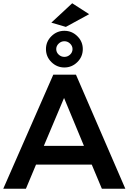

<svg xmlns="http://www.w3.org/2000/svg" viewBox="-21 -1158 789 1178"><path d="M526 -1071 383 -993 294 -1019 422 -1138ZM261 -857Q261 -903 294.5 -936Q328 -969 374 -969Q420 -969 453.5 -936Q487 -903 487 -857Q487 -810 453.5 -777Q420 -744 374 -744Q328 -744 294.5 -777Q261 -810 261 -857ZM324 -857Q324 -837 339 -823Q354 -809 374 -809Q394 -809 409 -823Q424 -837 424 -857Q424 -876 409 -890.5Q394 -905 374 -905Q354 -905 339 -890.5Q324 -876 324 -857ZM604 0 542 -148H200L138 0H-1L306 -700H445L748 0ZM248 -263H494L372 -557Z"/></svg>

Font: Montserrat arm Medium
Style: Regular
Weight: 500
Designer: Julieta Ulanovsky
Foundry: Julieta Ulanovsky
Version: Version 6.000;PS 006.000;hotconv 1.0.88;makeotf.lib2.5.64775